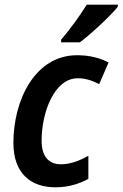

<svg xmlns="http://www.w3.org/2000/svg" viewBox="-20 -787 522 817"><path d="M240 -618V-607H320C365 -640 453 -722 481 -758L482 -767H349C320 -720 277 -661 240 -618ZM216 10C272 10 318 -5 356 -26V-124C316 -102 279 -88 239 -88C187 -88 157 -122 157 -188C157 -309 211 -454 311 -454C346 -454 375 -443 402 -429L442 -521C404 -541 360 -552 308 -552C129 -552 37 -361 37 -179C37 -50 110 10 216 10Z"/></svg>

Font: Noto Sans SemiCondensed SemiBold
Style: Italic
Weight: 600
Width: 4
Italic angle: -12°
Designer: Monotype Design Team
Foundry: Monotype Imaging Inc.
Version: Version 2.013